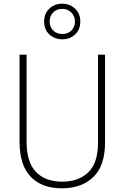

<svg xmlns="http://www.w3.org/2000/svg" viewBox="-20 -1010 674 1040"><path d="M549 -240Q549 -111 485 -50.5Q421 10 316 10Q205 10 145.5 -53.5Q86 -117 86 -241V-714H124V-243Q124 -132 174.5 -79Q225 -26 317 -26Q406 -26 458.5 -77Q511 -128 511 -237V-714H549ZM318 -797Q277 -797 248 -823Q219 -849 219 -894Q219 -937 247.5 -963.5Q276 -990 317 -990Q358 -990 386.5 -963Q415 -936 415 -894Q415 -850 387 -823.5Q359 -797 318 -797ZM318 -826Q348 -826 367 -845Q386 -864 386 -893Q386 -923 366 -942.5Q346 -962 317 -962Q287 -962 268 -942.5Q249 -923 249 -894Q249 -865 267.5 -845.5Q286 -826 318 -826Z"/></svg>

Font: Noto Sans Arabic SemCond ExtLt
Style: Regular
Weight: 200
Width: 4
Designer: Monotype Design Team, Nadine Chahine, Nizar Qandah and Khaled Hosny
Foundry: Monotype Imaging Inc.
Version: Version 2.012; ttfautohint (v1.8.4.7-5d5b)